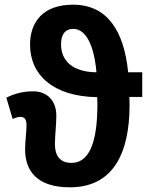

<svg xmlns="http://www.w3.org/2000/svg" viewBox="-20 -788 640 818"><path d="M291 -768C163 -768 108 -694 108 -598C108 -469 206 -377 394 -374C394 -366 395 -352 395 -345C395 -167 354 -94 284 -94C235 -94 214 -126 214 -173C214 -213 220 -256 220 -295C220 -361 179 -399 121 -399C73 -399 35 -386 7 -372L34 -281C43 -286 57 -290 66 -290C84 -290 93 -281 93 -254C93 -229 87 -186 87 -152C87 -60 137 10 278 10C460 10 532 -132 532 -341C532 -350 532 -366 531 -375H586V-480H526C508 -660 435 -768 291 -768ZM292 -665C347 -665 381 -593 391 -480C286 -481 240 -532 240 -599C240 -643 259 -665 292 -665Z"/></svg>

Font: Noto Sans Display SemiCondensed
Style: Bold
Weight: 700
Width: 4
Designer: Monotype Design Team
Foundry: Monotype Imaging Inc.
Version: Version 1.900